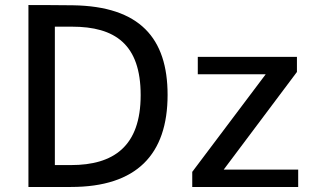

<svg xmlns="http://www.w3.org/2000/svg" viewBox="-20 -743 1245 763"><path d="M93 -723V0H262C523 0 646 -129 646 -366C646 -592 535 -718 270 -722C209 -723 103 -723 93 -723ZM198 -637H266C437 -637 539 -567 539 -365C539 -161 431 -87 262 -87H198ZM744 0H1165V-69H869L1160 -457V-517H766V-448H1036L744 -60Z"/></svg>

Font: United Sans Medium
Style: Regular
Weight: 500
Designer: Pablo Impallari, Rodrigo Fuenzalida (Modified by Dan O. Williams)
Version: Version 1.000;PS 001.000;hotconv 1.0.88;makeotf.lib2.5.64775